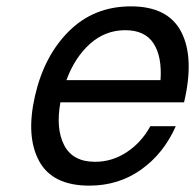

<svg xmlns="http://www.w3.org/2000/svg" viewBox="-20 -560 614 604"><path d="M261 24Q145 24 103 -53.5Q61 -131 90 -258Q119 -385 197.5 -462.5Q276 -540 392 -540Q509 -540 550.5 -459Q592 -378 559 -238H474H170Q155 -155 182 -103Q209 -51 279 -51Q333 -51 379 -81.5Q425 -112 453 -163H533Q495 -77 424 -26.5Q353 24 261 24ZM374 -465Q311 -465 263 -422Q215 -379 189 -308H485Q490 -382 463 -423.5Q436 -465 374 -465Z"/></svg>

Font: Miedinger
Style: Italic
Weight: 400
Italic angle: -13°
Version: Version 001.000